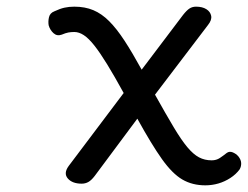

<svg xmlns="http://www.w3.org/2000/svg" viewBox="-20 -539 744 576"><path d="M596 17Q557 17 527 -0.5Q497 -18 466 -61.5Q435 -105 392 -183L264 -11Q254 2 245 7Q236 12 225 12Q197 12 183.5 -3.5Q170 -19 186 -41L351 -260Q323 -311 301.5 -346Q280 -381 263 -402.5Q246 -424 231.5 -433.5Q217 -443 203 -443Q193 -443 185 -441.5Q177 -440 165 -435Q151 -430 140.5 -439.5Q130 -449 126 -463Q124 -475 127 -487.5Q130 -500 143 -505Q160 -513 173.5 -516Q187 -519 203 -519Q235 -519 260 -508.5Q285 -498 307.5 -475.5Q330 -453 353.5 -417Q377 -381 405 -330L529 -494Q540 -508 548.5 -513.5Q557 -519 568 -519Q587 -519 599 -511.5Q611 -504 613.5 -491.5Q616 -479 604 -464L445 -255Q478 -196 501 -157.5Q524 -119 542 -97.5Q560 -76 577 -67Q594 -58 615 -58Q629 -58 639.5 -65Q650 -72 660 -80Q668 -86 678 -82Q688 -78 695 -70Q703 -60 703.5 -50Q704 -40 699 -31Q688 -16 671 -5Q654 6 635 11.5Q616 17 596 17Z"/></svg>

Font: Playwrite BR
Style: Regular
Weight: 400
Designer: Veronika Burian, José Scaglione
Foundry: TypeTogether
Version: Version 1.002